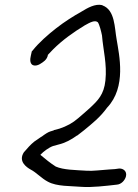

<svg xmlns="http://www.w3.org/2000/svg" viewBox="-20 -644 566 785"><path d="M467 45C454 47 448 48 425 49C391 51 360 56 334 54C288 51 240 51 208 37C186 23 165 6 145 -11C158 -25 180 -41 197 -47L219 -53C248 -60 271 -73 295 -90H296L323 -111C357 -139 389 -164 418 -204C498 -288 467 -420 457 -482C448 -530 451 -603 399 -622L398 -623C369 -630 337 -611 314 -597C280 -578 245 -556 209 -528C177 -503 139 -470 113 -437L110 -434L106 -416C103 -404 99 -376 124 -376C132 -376 141 -380 148 -385C154 -389 173 -399 176 -420C183 -427 188 -433 197 -442C235 -480 280 -512 326 -540C349 -553 368 -563 380 -553C387 -543 394 -514 397 -499C402 -438 418 -382 411 -315C405 -257 380 -233 348 -203C334 -190 315 -174 300 -161C277 -141 253 -128 223 -118L200 -112V-111C190 -108 181 -106 170 -99C163 -95 157 -90 150 -85H149C140 -78 128 -71 120 -65C105 -53 91 -37 80 -24L79 -23L78 -22C53 16 89 40 105 49C130 62 149 85 176 99C213 119 268 116 315 120C354 123 414 116 457 111C476 110 491 93 495 77C500 56 484 45 469 45Z"/></svg>

Font: Stray Cat
Style: ExBdCnObl
Weight: 800
Version: Version 1.0